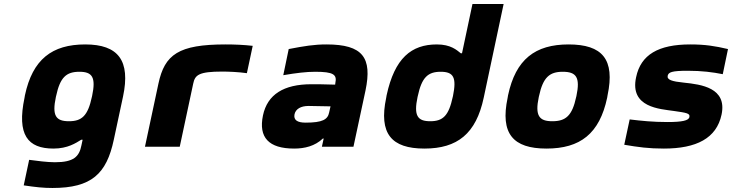

<svg xmlns="http://www.w3.org/2000/svg" viewBox="-20 -730 3641 955"><path d="M104 -256 102 -244C63 -59 118 9 246 9C317 9 358 -19 384 -35H391L385 -7C374 49 347 77 253 77C216 77 161 70 125 65L98 192C158 201 196 205 241 205C435 205 510 135 546 -35L592 -250C630 -429 568 -509 404 -509C239 -509 142 -435 104 -256ZM258 -248 259 -252C279 -346 310 -373 375 -373C439 -373 458 -346 438 -252L437 -248C417 -154 387 -127 323 -127C258 -127 238 -154 258 -248Z M1086 -374C1115 -374 1167 -372 1208 -366L1237 -502C1193 -507 1148 -509 1102 -509C868 -509 799 -459 768 -314L701 0H874L941 -314C950 -357 968 -374 1086 -374Z M1604 -509C1542 -509 1494 -501 1416 -486L1389 -356C1454 -367 1503 -373 1548 -373C1639 -373 1657 -359 1648 -317L1647 -309C1592 -311 1550 -311 1529 -311C1391 -311 1310 -260 1288 -156C1265 -46 1317 9 1443 9C1495 9 1546 -3 1586 -41H1590L1581 0H1738L1798 -280C1832 -443 1785 -509 1604 -509ZM1445 -162C1451 -188 1476 -203 1515 -203C1541 -203 1584 -202 1624 -201L1617 -170C1610 -136 1585 -120 1500 -120C1459 -120 1439 -133 1445 -162Z M1903 -256 1901 -244C1863 -65 1927 9 2091 9C2255 9 2348 -65 2386 -244L2485 -710H2330L2278 -465H2272C2252 -481 2222 -509 2153 -509C2026 -509 1943 -441 1903 -256ZM2057 -248 2058 -252C2078 -346 2109 -373 2172 -373C2236 -373 2252 -345 2233 -252L2232 -248C2212 -155 2184 -127 2120 -127C2057 -127 2037 -154 2057 -248Z M2507 -256 2505 -244C2467 -65 2532 9 2698 9C2866 9 2962 -65 3000 -244L3002 -256C3040 -435 2976 -509 2808 -509C2642 -509 2545 -435 2507 -256ZM2660 -248 2661 -252C2681 -346 2714 -373 2779 -373C2846 -373 2867 -346 2847 -252L2846 -248C2826 -154 2794 -127 2727 -127C2662 -127 2640 -154 2660 -248Z M3332 -178C3396 -169 3413 -166 3409 -148C3406 -130 3372 -123 3300 -123C3227 -123 3170 -129 3112 -136L3085 -10C3156 2 3206 9 3282 9C3444 9 3544 -42 3569 -160C3597 -293 3469 -310 3381 -319C3322 -325 3297 -333 3301 -353C3305 -371 3321 -378 3401 -378C3471 -378 3525 -371 3575 -361L3601 -486C3537 -501 3488 -509 3413 -509C3255 -509 3167 -458 3144 -346C3111 -195 3263 -188 3332 -178Z"/></svg>

Font: LT Wave Mono Black
Style: Italic
Weight: 900
Designer: Daniel Lyons
Version: Version 2.5 (Glyphs App)